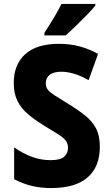

<svg xmlns="http://www.w3.org/2000/svg" viewBox="-20 -947 570 977"><path d="M239 10Q191 10 146 0Q101 -10 52 -35V-197Q98 -165 143.5 -148.5Q189 -132 237 -132Q288 -132 307 -150Q326 -168 326 -194Q326 -218 313 -233.5Q300 -249 274 -265Q248 -281 207 -306Q158 -336 123 -365.5Q88 -395 69 -433Q50 -471 50 -525Q50 -618 108 -671Q166 -724 280 -724Q337 -724 385 -711Q433 -698 479 -673L431 -539Q389 -563 354.5 -572.5Q320 -582 292 -582Q252 -582 232.5 -566Q213 -550 213 -523Q213 -504 223 -491Q233 -478 256 -463Q279 -448 317 -425Q373 -391 411 -361Q449 -331 468.5 -294Q488 -257 488 -200Q488 -99 426 -44.5Q364 10 239 10ZM206 -780Q231 -818 253.5 -855.5Q276 -893 293 -927H465V-918Q449 -899 423 -872Q397 -845 368 -817Q339 -789 315 -767H206Z"/></svg>

Font: Noto Sans Mono Condensed Black
Style: Regular
Weight: 900
Width: 3
Designer: Monotype Design Team
Foundry: Monotype Imaging Inc.
Version: Version 2.014